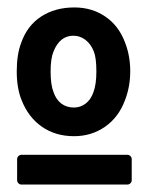

<svg xmlns="http://www.w3.org/2000/svg" viewBox="-20 -728 396 516"><path d="M179 -362Q129 -362 92.5 -387.5Q56 -413 38 -459Q25 -491 25 -536Q25 -582 37 -613Q53 -659 90.5 -683.5Q128 -708 180 -708Q227 -708 263 -683.5Q299 -659 316 -614Q330 -578 330 -537Q330 -495 316 -459Q299 -413 262.5 -387.5Q226 -362 179 -362ZM179 -439Q196 -439 210 -449.5Q224 -460 231 -480Q239 -501 239 -536Q239 -573 232 -590Q224 -610 209.5 -621Q195 -632 177 -632Q141 -632 124 -590Q116 -571 116 -536Q116 -500 124 -480Q131 -460 145 -449.5Q159 -439 179 -439ZM38 -232Q33 -232 29.5 -235.5Q26 -239 26 -244V-300Q26 -305 29.5 -308.5Q33 -312 38 -312H322Q327 -312 330.5 -308.5Q334 -305 334 -300V-244Q334 -239 330.5 -235.5Q327 -232 322 -232Z"/></svg>

Font: LinhAnh
Style: Bold
Weight: 700
Designer: Jeremy Tribby
Foundry: Tribby Type
Version: Version 1.408